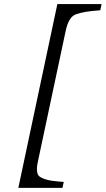

<svg xmlns="http://www.w3.org/2000/svg" viewBox="-20 -723 515 935"><path d="M69.3 191.9 259.3 -703.1H474.6L468.3 -672.9Q424.3 -669.9 398.4 -665.5Q372.6 -661.1 353.8 -654.8Q335 -648.4 325 -634.8Q314.9 -621.1 309.1 -605.7Q303.2 -590.3 297.4 -561L167.5 49.8Q162.1 74.2 160.4 87.9Q158.7 101.6 161.1 115.2Q163.6 128.9 170.9 135.3Q178.2 141.6 194.3 147.9Q210.4 154.3 232.7 157.2Q254.9 160.2 290.5 163.1L284.2 191.9Z"/></svg>

Font: Linux Biolinum
Style: Italic
Weight: 400
Italic angle: -12°
Designer: Philipp H. Poll
Foundry: Philipp H. Poll
Version: Version 1.1.3 ; ttfautohint (v0.9)